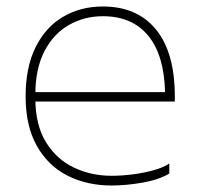

<svg xmlns="http://www.w3.org/2000/svg" viewBox="-20 -562 621 592"><path d="M89 -270V-259Q89 -177 121.5 -124Q154 -71 207.5 -45.5Q261 -20 324 -20Q356 -20 390.5 -24.5Q425 -29 455 -37.5Q485 -46 502 -58V-27Q471 -8 420 1Q369 10 324 10Q249 10 189 -20Q129 -50 94 -111.5Q59 -173 59 -265Q59 -355 90 -417Q121 -479 175 -510.5Q229 -542 297 -542Q403 -542 461 -471Q519 -400 519 -265V-249H76V-278H489Q486 -393 436.5 -452.5Q387 -512 297 -512Q240 -512 192.5 -485Q145 -458 117 -404Q89 -350 89 -270Z"/></svg>

Font: Roundo Variable
Style: Regular
Weight: 200
Designer: Shiva Nallaperumal
Foundry: Indian Type Foundry
Version: Version 2.000